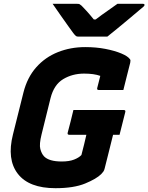

<svg xmlns="http://www.w3.org/2000/svg" viewBox="-20 -967 778 1007"><path d="M365 -390H629Q640 -390 637 -379L607 -260H573Q561 -212 551 -171.5Q541 -131 529 -84Q527 -74 522 -67Q517 -60 511 -54Q486 -29 426.5 -4.5Q367 20 271 20Q132 20 73.5 -55.5Q15 -131 48 -262L103 -482Q123 -561 170 -614Q217 -667 283.5 -693.5Q350 -720 427 -720Q484 -720 533 -710.5Q582 -701 616.5 -686.5Q651 -672 662 -656Q666 -651 663 -638Q656 -609 645.5 -569Q635 -529 627 -495H498Q487 -495 490 -506Q493 -519 497 -533.5Q501 -548 506 -569Q473 -581 421 -581Q360 -581 311.5 -552Q263 -523 245 -452L198 -262Q185 -210 191.5 -185.5Q198 -161 211 -147Q237 -120 304 -120Q343 -120 368.5 -130Q394 -140 407 -154Q415 -184 421 -209Q427 -234 433 -260H344Q332 -260 335 -271Q343 -301 350.5 -330.5Q358 -360 365 -390ZM543 -775H390Q383 -775 378.5 -778Q374 -781 364 -794Q356 -805 338 -830Q320 -855 298 -886.5Q276 -918 256 -947H383Q394 -947 397.5 -945Q401 -943 408 -937Q418 -927 434 -909.5Q450 -892 472 -865Q476 -865 482 -865Q516 -891 544.5 -910.5Q573 -930 596 -947H729Q739 -947 738 -940Q737 -936 732.5 -932Q728 -928 711 -914Q690 -896 659.5 -870.5Q629 -845 598 -819.5Q567 -794 543 -775Z"/></svg>

Font: Recursive Sn Lnr St XBd
Style: Italic
Weight: 800
Italic angle: -15°
Version: Version 1.079;hotconv 1.0.112;makeotfexe 2.5.65598; ttfautoh